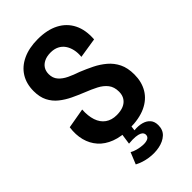

<svg xmlns="http://www.w3.org/2000/svg" viewBox="-263 -750 1026 1026"><g transform="rotate(-45 250.0 -236.5)"><path d="M254 13Q192 13 147.5 -4Q103 -21 75.5 -52Q48 -83 37 -125Q26 -167 33 -218L147 -238Q144 -192 155.5 -157.5Q167 -123 193 -104.5Q219 -86 257 -86Q287 -86 308.5 -95Q330 -104 342 -122Q354 -140 354 -166Q354 -202 336 -225Q318 -248 288 -263.5Q258 -279 222 -293Q187 -307 153.5 -323Q120 -339 92.5 -361Q65 -383 49 -414.5Q33 -446 33 -491Q33 -546 58 -586.5Q83 -627 131 -649.5Q179 -672 245 -672Q316 -672 365 -646.5Q414 -621 438 -573Q462 -525 457 -458L343 -440Q346 -468 340.5 -492.5Q335 -517 322.5 -535Q310 -553 290 -563Q270 -573 243 -573Q215 -573 195 -563.5Q175 -554 164.5 -537.5Q154 -521 154 -498Q154 -468 171.5 -448Q189 -428 217.5 -414.5Q246 -401 279 -390Q316 -375 350.5 -358Q385 -341 414 -316.5Q443 -292 460 -257.5Q477 -223 477 -173Q477 -117 452 -75Q427 -33 377.5 -10Q328 13 254 13ZM142 172 169 106Q182 114 202.5 119.5Q223 125 244 126Q265 127 279 120.5Q293 114 293 98Q293 92 289.5 85.5Q286 79 275.5 74Q265 69 246 67Q227 65 195 68L206 -8H272L266 38Q299 35 323.5 42Q348 49 362 65.5Q376 82 376 109Q376 145 353 166Q330 187 293.5 194.5Q257 202 216.5 196Q176 190 142 172Z"/></g></svg>

Font: Bricolage Grotesque 72pt SemiCondensed SemiBold
Style: Regular
Weight: 600
Width: 4
Designer: Mathieu Triay
Foundry: Atelier Triay
Version: Version 1.001;gftools[0.9.33.dev8+g029e19f]